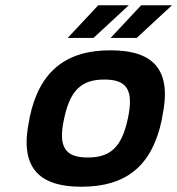

<svg xmlns="http://www.w3.org/2000/svg" viewBox="-20 -700 673 729"><path d="M93 -256 91 -244C54 -70 121 9 289 9C459 9 557 -70 594 -244L596 -256C633 -430 569 -509 399 -509C231 -509 130 -430 93 -256ZM223 -248 224 -252C247 -359 291 -398 376 -398C462 -398 488 -359 466 -252L465 -248C442 -141 399 -102 313 -102C228 -102 200 -141 223 -248ZM237 -556H335L469 -680H353ZM400 -556H499L633 -680H516Z"/></svg>

Font: LT Wave Text Bold Italic
Style: Regular
Weight: 700
Designer: Daniel Lyons
Version: Version 2.5 (Glyphs App)